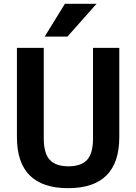

<svg xmlns="http://www.w3.org/2000/svg" viewBox="-20 -983 718 1013"><path d="M69.3 -259.8V-730.5H210.9V-252Q210.9 -173.8 242.7 -139.6Q274.4 -105.5 341.3 -105.5Q408.2 -105.5 439.5 -139.6Q470.7 -173.8 470.7 -252V-730.5H609.4V-259.8Q609.4 9.8 339.4 9.8Q69.3 9.8 69.3 -259.8ZM322.3 -962.9H489.3L335.9 -790H215.8Z"/></svg>

Font: Mgen+ 1c bold
Style: Bold
Weight: 700
Designer: [Source Han Sans]
Ryoko NISHIZUKA  (kana & ideographs); Paul D. Hunt (Latin, Greek & Cyrillic); Wenlong ZHANG  (bopomofo
Version: Version 1.059.20150602